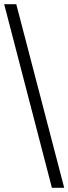

<svg xmlns="http://www.w3.org/2000/svg" viewBox="-20 -780 328 921"><path d="M229 121H288L58 -760H0Z"/></svg>

Font: Noto Fangsong KSS Vertical
Style: Regular
Weight: 400
Designer: LIU Zhao, ZHANG Congyu, Kushim JIANG
Foundry: Guyu Beijing Co. Ltd.
Version: Version 1.000;November 16, 2022;FontCreator 11.5.0.2427 64-b